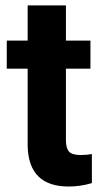

<svg xmlns="http://www.w3.org/2000/svg" viewBox="-20 -678 378 708"><path d="M223.1 -658.2V-528.3H313.5V-424.8H223.1V-161.1Q223.1 -131.8 234.4 -119.1Q245.6 -106.4 277.3 -106.4Q300.8 -106.4 318.8 -109.9V-2.9Q277.3 9.8 233.4 9.8Q85 9.8 82 -140.1V-424.8H4.9V-528.3H82V-658.2Z"/></svg>

Font: Roboto
Style: Bold
Weight: 700
Designer: Google
Version: Version 2.134; 2016; ttfautohint (v1.6)